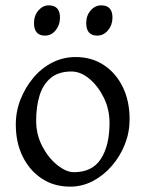

<svg xmlns="http://www.w3.org/2000/svg" viewBox="-20 -682 543 717"><path d="M242 15Q181 15 135.5 -15.5Q90 -46 64.5 -98Q39 -150 39 -217Q39 -266 56.5 -310.5Q74 -355 104.5 -391.5Q135 -428 175.5 -448.5Q216 -469 262 -469Q323 -469 368.5 -438.5Q414 -408 439 -356Q464 -304 464 -237Q464 -188 446.5 -143.5Q429 -99 398 -63Q367 -27 327 -6Q287 15 242 15ZM247 -415Q198 -415 169 -390.5Q140 -366 127.5 -324.5Q115 -283 115 -231Q115 -180 137.5 -136.5Q160 -93 193.5 -66Q227 -39 256 -39Q325 -39 357 -89Q389 -139 389 -223Q389 -274 367.5 -317.5Q346 -361 313.5 -388Q281 -415 247 -415ZM148 -549Q107 -549 107 -596Q107 -624 123.5 -643Q140 -662 162 -662Q204 -662 204 -616Q204 -589 188 -569Q172 -549 148 -549ZM343 -549Q302 -549 302 -596Q302 -624 318.5 -643Q335 -662 358 -662Q400 -662 400 -616Q400 -589 383.5 -569Q367 -549 343 -549Z"/></svg>

Font: ChillKai
Style: Regular
Weight: 400
Designer: ChillType
Foundry: 寒蝉字型
Version: Version 2.000